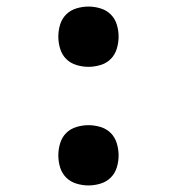

<svg xmlns="http://www.w3.org/2000/svg" viewBox="-20 -558 540 586"><path d="M250 -354Q232 -354 213.5 -359.5Q195 -365 182 -378Q169 -391 163.5 -409.5Q158 -428 158 -446Q158 -465 163.5 -483Q169 -501 182 -514Q195 -527 213.5 -532.5Q232 -538 250 -538Q268 -538 286.5 -532.5Q305 -527 318 -514Q331 -501 336.5 -483Q342 -465 342 -446Q342 -428 336.5 -409.5Q331 -391 318 -378Q305 -365 286.5 -359.5Q268 -354 250 -354ZM250 8Q232 8 213.5 2.5Q195 -3 182 -16Q169 -29 163.5 -47Q158 -65 158 -84Q158 -102 163.5 -120.5Q169 -139 182 -152Q195 -165 213.5 -170.5Q232 -176 250 -176Q268 -176 286.5 -170.5Q305 -165 318 -152Q331 -139 336.5 -120.5Q342 -102 342 -84Q342 -65 336.5 -47Q331 -29 318 -16Q305 -3 286.5 2.5Q268 8 250 8Z"/></svg>

Font: iosevka_custom_sans_ss08 SmBd
Style: Regular
Weight: 600
Designer: Belleve Invis
Foundry: Belleve Invis
Version: Version 10.3.0; ttfautohint (v1.8.3)